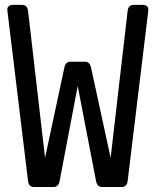

<svg xmlns="http://www.w3.org/2000/svg" viewBox="-20 -752 626 772"><path d="M117.2 0Q95.7 0 92.8 -23.9L9.8 -708.5Q9.3 -710.9 9.3 -712.9Q9.3 -732.4 34.2 -732.4H68.4Q89.8 -732.4 92.8 -708.5L161.1 -117.2L238.8 -480.5Q243.7 -503.9 263.7 -503.9H321.8Q340.8 -503.9 346.2 -480L424.8 -117.2L493.2 -708.5Q496.1 -732.4 517.6 -732.4H551.8Q576.7 -732.4 576.7 -712.9Q576.7 -710.9 576.2 -708.5L493.2 -23.9Q490.2 0 468.8 0H390.6Q370.6 0 366.2 -23.9L292.5 -406.2L219.7 -23.9Q215.3 0 195.3 0Z"/></svg>

Font: Simply Mono
Style: Book
Weight: 400
Designer: Wojciech Kalinowski "wmk69" (wmk69@o2.pl)
Foundry: Wojciech Kalinowski "wmk69" (wmk69@o2.pl)
Version: Version 1.0.0